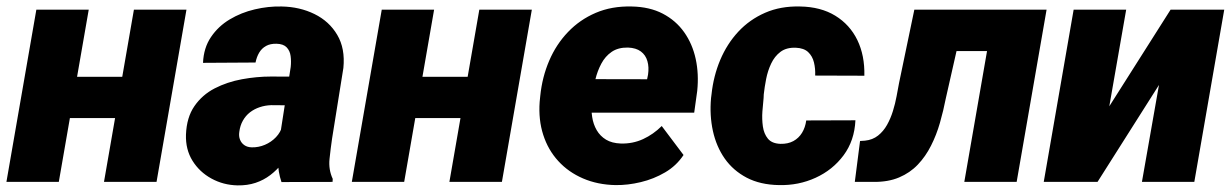

<svg xmlns="http://www.w3.org/2000/svg" viewBox="-29 -558 3776 589"><path d="M405.3 -322.3 382.8 -195.8H126L148.4 -322.3ZM243.2 -528.3 151.4 0H-9.3L82.5 -528.3ZM543 -528.3 451.2 0H290L381.8 -528.3Z M828.6 -132.8 862.8 -352.5Q864.7 -370.1 862.5 -386.2Q860.4 -402.3 850.3 -412.8Q840.3 -423.3 819.3 -423.8Q800.3 -424.3 787.1 -417Q773.9 -409.7 766.1 -396.5Q758.3 -383.3 754.9 -366.2L593.8 -365.2Q595.7 -411.1 618.2 -444.3Q640.6 -477.5 675.8 -498.5Q710.9 -519.5 752.7 -529.3Q794.4 -539.1 835 -538.1Q890.6 -537.1 935.8 -514.9Q981 -492.7 1005.6 -450.9Q1030.3 -409.2 1024.4 -349.6L989.7 -132.8Q985.4 -103.5 981.9 -70.6Q978.5 -37.6 991.7 -9.3L991.2 0L834.5 0.5Q823.7 -31.2 823.7 -65.4Q823.7 -99.6 828.6 -132.8ZM880.9 -322.8 866.2 -234.9 803.2 -235.4Q784.7 -234.9 767.8 -229.2Q751 -223.6 737.8 -213.4Q724.6 -203.1 716.1 -188Q707.5 -172.9 705.1 -153.3Q703.1 -140.1 707.3 -129.6Q711.4 -119.1 720.5 -112.8Q729.5 -106.4 743.2 -106Q764.2 -105.5 783.7 -113.8Q803.2 -122.1 817.6 -137.2Q832 -152.3 837.4 -172.4L865.7 -103.5Q853 -78.1 836.7 -57.1Q820.3 -36.1 800 -20.8Q779.8 -5.4 754.9 2.9Q730 11.2 699.7 10.7Q656.2 9.8 619.6 -10.3Q583 -30.3 561.5 -64.9Q540 -99.6 541.5 -145Q543.5 -197.8 567.4 -232.4Q591.3 -267.1 629.6 -286.9Q668 -306.6 713.1 -314.9Q758.3 -323.2 802.7 -323.2Z M1464.8 -322.3 1442.4 -195.8H1185.5L1208 -322.3ZM1302.7 -528.3 1210.9 0H1050.3L1142.1 -528.3ZM1602.5 -528.3 1510.7 0H1349.6L1441.4 -528.3Z M1859.4 9.8Q1804.7 8.8 1759.8 -10.5Q1714.8 -29.8 1683.6 -64Q1652.3 -98.1 1637.5 -144.3Q1622.6 -190.4 1626.5 -245.1L1628.4 -264.2Q1634.3 -321.8 1655.8 -371.8Q1677.2 -421.9 1713.4 -459.7Q1749.5 -497.6 1798.6 -518.6Q1847.7 -539.6 1908.7 -538.1Q1963.9 -537.1 2004.2 -516.1Q2044.4 -495.1 2069.8 -459.2Q2095.2 -423.3 2105.2 -377.2Q2115.2 -331.1 2109.9 -279.3L2100.6 -212.4H1680.7L1697.3 -315.4L1956.1 -314.9L1959 -329.1Q1962.4 -352.1 1957 -370.6Q1951.7 -389.2 1937 -400.1Q1922.4 -411.1 1897.5 -412.1Q1867.2 -412.6 1847.4 -398.9Q1827.6 -385.3 1815.7 -362.8Q1803.7 -340.3 1797.4 -314.2Q1791 -288.1 1788.1 -264.2L1786.1 -245.6Q1784.2 -221.7 1787.6 -199.2Q1791 -176.8 1801.5 -158.7Q1812 -140.6 1830.1 -129.6Q1848.1 -118.7 1875.5 -117.7Q1912.1 -116.7 1943.8 -131.3Q1975.6 -146 2001 -171.4L2067.9 -82.5Q2045.9 -49.3 2011.2 -29.1Q1976.6 -8.8 1936.8 0.7Q1897 10.3 1859.4 9.8Z M2365.2 -116.7Q2388.2 -116.2 2404.8 -125.2Q2421.4 -134.3 2431.4 -150.6Q2441.4 -167 2444.3 -188.5L2595.2 -189Q2592.3 -126.5 2558.8 -81.5Q2525.4 -36.6 2473.1 -12.7Q2420.9 11.2 2360.8 9.8Q2303.2 8.8 2261.7 -12.9Q2220.2 -34.7 2194.3 -71.5Q2168.5 -108.4 2158 -156.2Q2147.5 -204.1 2152.3 -257.3L2153.8 -269Q2159.7 -324.7 2180.4 -374Q2201.2 -423.3 2235.8 -460.7Q2270.5 -498 2318.1 -518.8Q2365.7 -539.6 2425.3 -538.1Q2488.8 -537.1 2533.4 -509.8Q2578.1 -482.4 2601.1 -435.1Q2624 -387.7 2622.6 -325.7L2471.7 -326.2Q2472.7 -347.2 2468 -366.5Q2463.4 -385.7 2450.2 -398.2Q2437 -410.6 2412.1 -411.6Q2383.3 -412.6 2365.2 -398.9Q2347.2 -385.3 2336.7 -363Q2326.2 -340.8 2321.3 -315.7Q2316.4 -290.5 2314 -268.6L2313.5 -257.3Q2311.5 -239.7 2309.8 -216.1Q2308.1 -192.4 2311.3 -169.9Q2314.5 -147.5 2326.7 -132.6Q2338.9 -117.7 2365.2 -116.7Z M3071.3 -528.3 3049.3 -401.4H2794.4L2816.4 -528.3ZM3181.6 -528.3 3089.8 0H2929.2L3021 -528.3ZM2775.9 -528.3H2934.1L2872.6 -256.8Q2865.2 -218.8 2854.5 -181.4Q2843.8 -144 2827.1 -111.1Q2810.5 -78.1 2786.6 -53Q2762.7 -27.8 2729.2 -13.7Q2695.8 0.5 2650.9 0H2593.3L2609.4 -125.5L2624.5 -126.5Q2647.9 -128.9 2664.6 -142.1Q2681.2 -155.3 2692.1 -174.8Q2703.1 -194.3 2710.2 -217.3Q2717.3 -240.2 2721.4 -262.5Q2725.6 -284.7 2729 -303.2Z M3374 -231.9 3562 -528.3H3726.6L3634.8 0H3474.1L3526.4 -297.4L3337.9 0H3172.9L3264.6 -528.3H3425.8Z"/></svg>

Font: Roboto Black
Style: Italic
Weight: 900
Italic angle: -12°
Designer: Christian Robertson
Foundry: Google
Version: Version 3.0; 2020